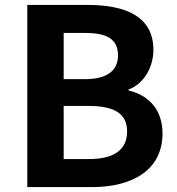

<svg xmlns="http://www.w3.org/2000/svg" viewBox="-20 -761 721 781"><path d="M91 0H355C518 0 641 -69 641 -218C641 -317 583 -374 503 -393V-397C566 -420 604 -489 604 -558C604 -696 488 -741 336 -741H91ZM239 -439V-627H327C416 -627 460 -601 460 -536C460 -477 420 -439 326 -439ZM239 -114V-330H342C444 -330 497 -299 497 -227C497 -150 442 -114 342 -114Z"/></svg>

Font: Noto Sans CJK TC
Style: Bold
Weight: 700
Designer: Ryoko NISHIZUKA 西塚涼子 (kana, bopomofo & ideographs); Paul D. Hunt (Latin, Greek & Cyrillic); Sandoll Communications 산돌커뮤니
Foundry: Adobe
Version: Version 2.004;hotconv 1.0.118;makeotfexe 2.5.65603